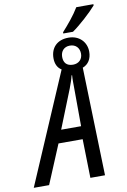

<svg xmlns="http://www.w3.org/2000/svg" viewBox="-165 -1012 710 1072"><g transform="rotate(-10 190.0 -476.0)"><path d="M249 -827V-820H304C346 -849 411 -908 443 -945V-952H346C319 -907 283 -865 249 -827ZM205 -624 -63 0H24L116 -220H253L258 0H341L323 -613C355 -625 374 -654 374 -695C374 -750 334 -792 273 -792C209 -792 171 -753 171 -693C171 -661 183 -637 205 -624ZM273 -639C236 -639 220 -660 220 -692C220 -724 240 -747 273 -747C307 -747 327 -724 327 -692C327 -660 305 -639 273 -639ZM144 -293 231 -511C240 -535 249 -560 254 -582H257C255 -559 256 -533 256 -510L257 -293Z"/></g></svg>

Font: Noto Sans ExtraCondensed
Style: Italic
Weight: 400
Width: 2
Italic angle: -12°
Designer: Monotype Design Team
Foundry: Monotype Imaging Inc.
Version: Version 2.013